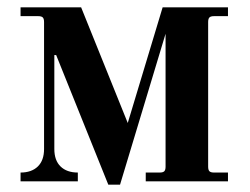

<svg xmlns="http://www.w3.org/2000/svg" viewBox="-20 -494 681 523"><path d="M36 0H192V-24C172 -24 156.3 -29.5 145 -40.5C133.7 -51.5 128 -67.3 128 -88V-344H133L275 9H307L431 -402V-40C431 -34 429.8 -29.8 427.5 -27.5C425.2 -25.2 421 -24 415 -24H377V0H601V-24H563C557 -24 552.8 -25.2 550.5 -27.5C548.2 -29.8 547 -34 547 -40V-434C547 -440 548.2 -444.2 550.5 -446.5C552.8 -448.8 557 -450 563 -450H601V-474H423L328 -159L201 -474H36V-450H84C90 -450 94.2 -448.8 96.5 -446.5C98.8 -444.2 100 -440 100 -434V-88C100 -67.3 94.3 -51.5 83 -40.5C71.7 -29.5 56 -24 36 -24Z"/></svg>

Font: Km Standard TT
Style: Bold
Weight: 700
Designer: Alexey Kryukov <alexios@thessalonica.org.ru>
Version: Version 2.0.2